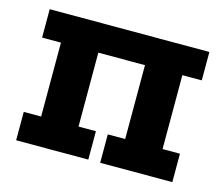

<svg xmlns="http://www.w3.org/2000/svg" viewBox="-73 -545 744 640"><g transform="rotate(15 299.5 -225.5)"><path d="M30 -98H90V-353H25V-451H576V-353H509V-98H569V0H320V-98H380V-353H219V-98H279V0H30Z"/></g></svg>

Font: Zilla Slab Bold
Style: Bold
Weight: 700
Designer: Typotheque.com
Foundry: Typotheque type foundry
Version: Version 1.1; 2017; ttfautohint (v1.6)